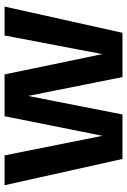

<svg xmlns="http://www.w3.org/2000/svg" viewBox="126 -696 570 863"><g transform="rotate(-90 411.5 -265.0)"><path d="M128 0 10 -530H144L250 0ZM214 0 320 -530H432L328 0ZM496 0 390 -530H508L618 0ZM582 0 683 -530H813L695 0Z"/></g></svg>

Font: Radio Canada Big SemiBold
Style: Regular
Weight: 600
Designer: Étienne Aubert Bonn
Foundry: Coppers and Brasses
Version: Version 1.001